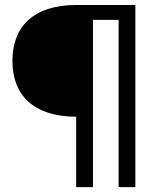

<svg xmlns="http://www.w3.org/2000/svg" viewBox="-20 -670 640 773"><path d="M354.2 83.3V-590H457.5V83.3H525V-650H288.3C112.5 -650 30 -560.8 30 -425C30 -290 111.7 -200.8 286.7 -200V83.3Z"/></svg>

Font: Familjen Grotesk
Style: Regular
Weight: 400
Designer: Anders Wikstroem, Jonas Baeckman, Matilda Gysing, Kristian Moeller
Foundry: Familjen STHLM AB
Version: Version 2.000